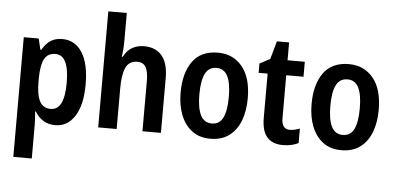

<svg xmlns="http://www.w3.org/2000/svg" viewBox="-61 -887 2576 1253"><g transform="rotate(5 1227.5 -260.0)"><path d="M317 -554Q400 -554 447 -481.5Q494 -409 494 -272Q494 -137 446.5 -63.5Q399 10 319 10Q273 10 240 -11Q207 -32 186 -68H181Q183 -44 184.5 -21.5Q186 1 186 19V240H65V-544H163L180 -472H186Q210 -514 241 -534Q272 -554 317 -554ZM281 -453Q231 -453 209 -413Q187 -373 186 -287V-265Q186 -178 208 -135.5Q230 -93 281 -93Q370 -93 370 -272Q370 -453 281 -453Z M721 -581Q721 -550 719 -523Q717 -496 713 -473H720Q739 -513 773.5 -533.5Q808 -554 852 -554Q929 -554 970 -505Q1011 -456 1011 -359V0H890V-329Q890 -391 873 -420Q856 -449 819 -449Q764 -449 742.5 -403.5Q721 -358 721 -266V0H600V-760H721Z M1556 -273Q1556 -191 1531.5 -127Q1507 -63 1458 -26.5Q1409 10 1334 10Q1264 10 1215.5 -26Q1167 -62 1141.5 -126Q1116 -190 1116 -273Q1116 -402 1171 -478Q1226 -554 1337 -554Q1436 -554 1496 -481.5Q1556 -409 1556 -273ZM1239 -272Q1239 -184 1262 -137Q1285 -90 1336 -90Q1387 -90 1409.5 -136.5Q1432 -183 1432 -273Q1432 -362 1409 -408Q1386 -454 1336 -454Q1285 -454 1262 -408Q1239 -362 1239 -272Z M1846 -93Q1863 -93 1879.5 -97Q1896 -101 1912 -107V-12Q1892 -2 1866.5 4Q1841 10 1810 10Q1743 10 1707 -29.5Q1671 -69 1671 -159V-446H1612V-507L1680 -543L1713 -661H1793V-544H1906V-446H1793V-165Q1793 -93 1846 -93Z M2414 -273Q2414 -191 2389.5 -127Q2365 -63 2316 -26.5Q2267 10 2192 10Q2122 10 2073.5 -26Q2025 -62 1999.5 -126Q1974 -190 1974 -273Q1974 -402 2029 -478Q2084 -554 2195 -554Q2294 -554 2354 -481.5Q2414 -409 2414 -273ZM2097 -272Q2097 -184 2120 -137Q2143 -90 2194 -90Q2245 -90 2267.5 -136.5Q2290 -183 2290 -273Q2290 -362 2267 -408Q2244 -454 2194 -454Q2143 -454 2120 -408Q2097 -362 2097 -272Z"/></g></svg>

Font: Noto Sans Bengali Condensed SemiBold
Style: Regular
Weight: 600
Width: 3
Designer: Joana Ranito - Universal Thirst; Jelle Bosma - Monotype Design Team
Foundry: Universal Thirst ehf.
Version: Version 3.000; ttfautohint (v1.8.4.7-5d5b)